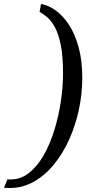

<svg xmlns="http://www.w3.org/2000/svg" viewBox="-83 -776 478 964"><path d="M330.1 -384.3Q330.1 -305.2 313.2 -226.1Q296.4 -147 264.6 -76.2Q232.9 -5.4 188 49.6Q143.1 104.5 86.9 136.2Q30.8 168 -34.7 168Q-41.5 168 -48.6 167.5Q-55.7 167 -63 166.5L-45.4 124Q-41.5 124.5 -37.6 124.8Q-33.7 125 -30.3 125Q21.5 125 63.2 91.8Q105 58.6 136.7 2.7Q168.5 -53.2 189.9 -122.8Q211.4 -192.4 222.4 -266.1Q233.4 -339.8 233.4 -407.2Q233.4 -493.7 222.2 -549.6Q210.9 -605.5 192.9 -638.7Q174.8 -671.9 154.5 -689.2Q134.3 -706.5 115.7 -715.8L123 -756.3Q160.6 -749.5 197.3 -723.1Q233.9 -696.8 263.9 -650.6Q293.9 -604.5 312 -538.1Q330.1 -471.7 330.1 -384.3Z"/></svg>

Font: Gelasio
Style: Italic
Weight: 400
Italic angle: -8.5°
Designer: Eben Sorkin
Foundry: Eben Sorkin
Version: Version 1.008